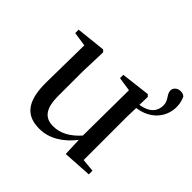

<svg xmlns="http://www.w3.org/2000/svg" viewBox="-166 -840 1031 1031"><g transform="rotate(45 349.0 -325.0)"><path d="M206 -364 211 -518 200 -529 32 -511V-485L113 -473L109 -186C108 -37 163 15 259 15C337 15 403 -31 451 -93L455 10L620 0V-28L546 -35V-364L548 -432C644 -445 698 -512 698 -590C698 -618 691 -637 683 -655C674 -663 663 -665 652 -665C628 -665 611 -647 611 -629C611 -599 642 -585 642 -546C642 -501 615 -467 548 -456L550 -518L539 -529L373 -509V-484L453 -472L450 -125C407 -76 357 -47 303 -47C241 -47 206 -81 206 -183Z"/></g></svg>

Font: Noto Serif JP Medium
Style: Regular
Weight: 500
Designer: Ryoko NISHIZUKA 西塚涼子 (kana & ideographs); Frank Grießhammer (Latin, Greek & Cyrillic); Wenlong ZHANG 张文龙 (bopomofo); San
Foundry: Adobe
Version: Version 2.001;hotconv 1.1.0;makeotfexe 2.6.0